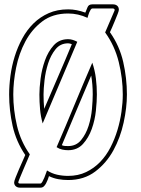

<svg xmlns="http://www.w3.org/2000/svg" viewBox="-20 -800 647 882"><path d="M293 -620Q304 -620 315 -616.5Q326 -613 335 -608L176 -233Q167 -265 164 -298.5Q161 -332 161 -366Q161 -396 166.5 -439Q172 -482 186.5 -522.5Q201 -563 226.5 -591.5Q252 -620 293 -620ZM293 -110Q279 -110 265.5 -113Q252 -116 240 -124Q282 -221 322 -318Q362 -415 404 -512Q416 -477 420.5 -440Q425 -403 425 -366Q425 -335 420.5 -291.5Q416 -248 401.5 -207.5Q387 -167 361 -138.5Q335 -110 293 -110ZM293 -738Q222 -738 174 -701.5Q126 -665 96.5 -609.5Q67 -554 54 -489Q41 -424 41 -366Q41 -295 58 -222.5Q75 -150 117 -91Q115 -86 106.5 -66Q98 -46 88.5 -24Q79 -2 71.5 16.5Q64 35 64 37Q64 43 71 43H166Q170 43 174.5 35Q179 27 183.5 16.5Q188 6 191 -3.5Q194 -13 196 -17Q218 -3 242.5 2.5Q267 8 293 8Q339 8 375.5 -9.5Q412 -27 440 -56Q468 -85 487.5 -123Q507 -161 519.5 -202.5Q532 -244 538 -286.5Q544 -329 544 -366Q544 -440 525.5 -515Q507 -590 463 -651L506 -751Q508 -755 505.5 -758Q503 -761 499 -761H404Q400 -761 396.5 -755.5Q393 -750 390 -743Q387 -736 385 -728.5Q383 -721 382 -718Q339 -738 293 -738ZM293 -757Q313 -757 333 -753Q353 -749 372 -742Q377 -753 382 -766.5Q387 -780 404 -780H499Q511 -780 518.5 -773.5Q526 -767 526 -755Q526 -750 520.5 -736Q515 -722 508 -705Q501 -688 494.5 -673Q488 -658 485 -652Q529 -590 546 -515.5Q563 -441 563 -366Q563 -306 548 -237Q533 -168 501 -109.5Q469 -51 417.5 -12Q366 27 293 27Q270 27 247.5 23Q225 19 205 9Q203 16 199.5 25Q196 34 191.5 42.5Q187 51 181 56.5Q175 62 166 62H71Q60 62 52.5 55.5Q45 49 45 38Q45 32 52 14.5Q59 -3 67.5 -23Q76 -43 84.5 -61.5Q93 -80 96 -88Q54 -150 38 -221.5Q22 -293 22 -366Q22 -407 28 -452Q34 -497 47.5 -540.5Q61 -584 82.5 -623.5Q104 -663 134 -692.5Q164 -722 203.5 -739.5Q243 -757 293 -757ZM293 -129Q330 -129 352.5 -156.5Q375 -184 387 -222Q399 -260 402.5 -300Q406 -340 406 -366Q406 -412 399 -453Q365 -373 331.5 -293.5Q298 -214 264 -133Q271 -130 278 -129.5Q285 -129 293 -129ZM293 -601Q257 -601 235 -573.5Q213 -546 201 -508.5Q189 -471 184.5 -431Q180 -391 180 -366Q180 -333 183 -300Q215 -375 247 -448.5Q279 -522 310 -597Q300 -601 293 -601Z"/></svg>

Font: RonaldsonGothicLicht
Style: Regular
Weight: 400
Designer: Mr. Robertson for MacKellar, Smiths & Jordan Co. Philadelphia
Foundry: CAT-Fonts Peter Wiegel
Version: 1.000